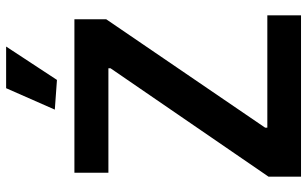

<svg xmlns="http://www.w3.org/2000/svg" viewBox="-208 -795 1003 627"><g transform="rotate(-90 293.5 -481.5)"><path d="M30 -106 384 -622V-629H43V-740H544V-636L190 -117V-110H557V0H30ZM249 -804 319 -963H455L346 -797Z"/></g></svg>

Font: Encode Sans Narrow
Style: SemiBold
Weight: 600
Designer: Pablo Impallari, Andres Torresi
Foundry: Pablo Impallari, Andres Torresi
Version: Version 1.000; ttfautohint (v1.00) -l 8 -r 50 -G 200 -x 14 -